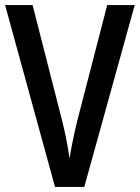

<svg xmlns="http://www.w3.org/2000/svg" viewBox="-20 -734 549 754"><path d="M509 -714H401L284 -262C272 -213 260 -156 253 -112C247 -156 236 -213 224 -260L108 -714H0L196 0H311Z"/></svg>

Font: Noto Sans Lao Looped Condensed Medium
Style: Regular
Weight: 500
Width: 3
Designer: Mark Frömberg, Ben Mitchell
Foundry: The Fontpad Ltd
Version: Version 1.002